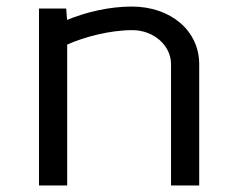

<svg xmlns="http://www.w3.org/2000/svg" viewBox="-20 -566 718 586"><path d="M99 0H185V-429.9C236.7 -453.1 315.1 -474 384 -474C449.1 -474 502 -427.4 502 -370V0H588V-370C588 -472.1 501.5 -546 382 -546C314.5 -546 242.6 -529.2 184.7 -505.2L182 -540H99Z"/></svg>

Font: Resamitz
Style: Bold
Weight: 700
Designer: gluk
Foundry: gluk
Version: Version 0.047